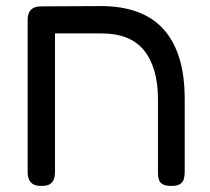

<svg xmlns="http://www.w3.org/2000/svg" viewBox="-20 -602 690 632"><path d="M116 10Q98 10 88.5 4Q79 -2 75 -12.5Q71 -23 71 -35V-537Q71 -549 75 -559Q79 -569 88.5 -575Q98 -581 116 -581L312 -582Q380 -582 432 -563Q484 -544 518.5 -505.5Q553 -467 570.5 -410Q588 -353 588 -276V-36Q588 -23 585 -12.5Q582 -2 572.5 4Q563 10 544 10Q526 10 516.5 5Q507 0 503.5 -9.5Q500 -19 500 -29V-274Q500 -328 488 -369Q476 -410 453 -437.5Q430 -465 395.5 -478.5Q361 -492 315 -492H161V-36Q161 -23 157.5 -12.5Q154 -2 144.5 4Q135 10 116 10Z"/></svg>

Font: Fredoka Light
Style: Regular
Weight: 400
Version: Version 2.001